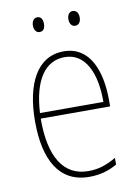

<svg xmlns="http://www.w3.org/2000/svg" viewBox="-82 -755 591 820"><g transform="rotate(-10 214.0 -345.0)"><path d="M113 -668C113 -651 121 -636 137 -636C154 -636 161 -649 161 -668C161 -686 154 -700 137 -700C121 -700 113 -684 113 -668ZM267 -668C267 -651 275 -636 291 -636C308 -636 316 -650 316 -668C316 -686 308 -700 291 -700C275 -700 267 -685 267 -668ZM223 -537C106 -537 51 -423 51 -263C51 -97 108 10 239 10C287 10 325 -2 360 -22V-51C317 -26 282 -15 239 -15C131 -15 76 -106 77 -271H378V-298C378 -424 337 -537 223 -537ZM223 -512C314 -512 354 -417 353 -295H78C86 -440 140 -512 223 -512Z"/></g></svg>

Font: Noto Sans Thai Cond Thin
Style: Regular
Weight: 100
Width: 3
Designer: Monotype Design Team
Foundry: Monotype Imaging Inc.
Version: Version 2.002